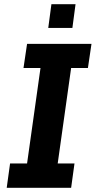

<svg xmlns="http://www.w3.org/2000/svg" viewBox="-20 -895 458 915"><path d="M12 0 28 -116H109L173 -571H92L109 -686H416L399 -571H319L255 -116H335L319 0ZM210 -762 225 -875H340L325 -762Z"/></svg>

Font: Chivo SemiBold
Style: Italic
Weight: 600
Italic angle: -8.05°
Designer: Hector Gatti
Foundry: Omnibus-Type
Version: Version 2.002